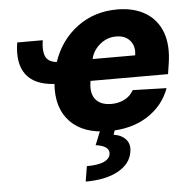

<svg xmlns="http://www.w3.org/2000/svg" viewBox="-55 -607 892 897"><g transform="rotate(-5 391.5 -159.0)"><path d="M48.7 -439.6H168.3Q160.5 -391.7 172.2 -364.3Q183.9 -337 224.8 -332.4Q258.9 -433.2 339.1 -492.9Q419.4 -552.6 527 -552.6Q604.4 -552.6 658.6 -520.2Q712.7 -487.9 736 -426Q759.2 -364 744.3 -274.1L737.6 -230.8H374.3L373.2 -224.4Q365.1 -172.6 388.5 -143.8Q411.9 -115.1 462.7 -115.1Q496.4 -115.1 524.1 -129.3Q551.8 -143.5 566.8 -170.8L725.1 -166.2Q696 -85.9 621.3 -37.8Q546.5 10.3 438.6 10.3Q320 10.3 258.3 -54Q196.7 -118.3 204.9 -231.5Q111.5 -236.5 72.1 -290Q32.7 -343.4 48.7 -439.6ZM392.8 -331.7H592.3Q599.1 -373.6 576.3 -400.4Q553.6 -427.2 511 -427.2Q468.8 -427.2 435.4 -399.7Q402 -372.2 392.8 -331.7ZM401.3 -2.8H470.9L459.5 29.1Q497.5 34.8 517.2 57.7Q536.9 80.6 530.5 116.1Q522 171.2 463.8 203.5Q405.5 235.8 310.7 235.8L322.4 164.4Q421.9 164.4 432.5 120Q440.7 79.9 371.8 70.3Z"/></g></svg>

Font: Inter UI Extra Bold
Style: Italic
Weight: 800
Italic angle: 9.39999°
Designer: Rasmus Andersson
Foundry: rsms
Version: 3.2;8d6f07862